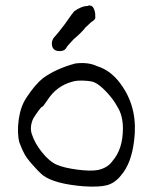

<svg xmlns="http://www.w3.org/2000/svg" viewBox="-20 -683 562 704"><path d="M255.9 -450.2Q303.7 -456.1 335.9 -440.4Q391.6 -423.8 430.7 -363.3Q486.3 -279.3 471.7 -167Q461.9 -84 423.8 -40Q401.4 -11.7 372.1 -3.9Q342.8 3.9 285.2 0Q179.7 -8.8 137.7 -40Q121.1 -53.7 97.7 -80.6Q74.2 -107.4 67.4 -123Q63.5 -128.9 50.8 -161.1Q42 -197.3 48.8 -245.6Q55.7 -293.9 77.1 -325.2Q108.4 -373 137.7 -396.5Q184.6 -430.7 255.9 -450.2ZM326.2 -380.9Q316.4 -385.7 289.6 -387.2Q262.7 -388.7 246.1 -383.8Q186.5 -368.2 152.3 -313.5Q137.7 -292 135.7 -292Q131.8 -292 120.6 -276.4Q109.4 -260.7 101.6 -248Q87.9 -216.8 96.7 -191.4Q107.4 -157.2 135.3 -123Q163.1 -88.9 190.4 -78.1Q215.8 -67.4 263.7 -61Q311.5 -54.7 338.9 -59.6Q375 -67.4 392.6 -92.8Q430.7 -136.7 430.7 -211.9Q430.7 -259.8 410.2 -292Q395.5 -319.3 370.1 -346.2Q344.7 -373 326.2 -380.9ZM301.8 -661.1Q305.7 -665 315.4 -661.1Q321.3 -659.2 325.7 -647Q330.1 -634.8 329.1 -624Q332 -614.3 321.3 -606.4Q316.4 -604.5 306.6 -594.7Q296.9 -585 293.9 -583Q281.2 -565.4 250 -539.1Q224.6 -512.7 222.7 -506.8Q216.8 -496.1 199.2 -495.6Q181.6 -495.1 173.8 -506.8Q163.1 -532.2 183.6 -551.8Q190.4 -558.6 217.8 -594.7Q247.1 -636.7 252 -641.6Q279.3 -661.1 301.8 -661.1Z"/></svg>

Font: JasonHandwriting1
Style: Regular
Weight: 400
Version: Version 1.48.20